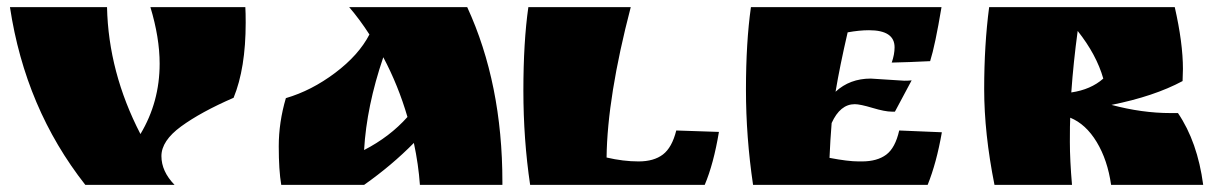

<svg xmlns="http://www.w3.org/2000/svg" viewBox="-20 -520 3431 540"><path d="M429 -341Q429 -414 403 -500H670Q671 -485 671 -456Q671 -328 637 -245Q545 -205 489.5 -164.5Q434 -124 434 -81Q434 -38 471 0H220Q51 -215 8 -500H281Q285 -317 375 -143Q429 -233 429 -341Z M1393 -8V0H1161Q1157 -57 1144 -118Q1082 -55 1004 0H771Q764 -41 764 -108.5Q764 -176 784 -244Q856 -265 922.5 -315Q989 -365 1019 -423Q992 -465 962 -500H1294Q1393 -285 1393 -8ZM1126 -191Q1100 -280 1058 -359Q1011 -221 1004 -98Q1076 -135 1126 -191Z M1882 -153 2002 -149Q1987 -59 1962 0H1471Q1452 -128 1452 -265Q1452 -402 1466 -500H1754Q1688 -247 1686 -77Q1733 -66 1776 -66Q1819 -66 1844.5 -85.5Q1870 -105 1882 -153Z M2429 -299 2523 -293Q2537 -293 2544 -294L2497 -206H2488Q2469 -206 2434 -216.5Q2399 -227 2384 -227Q2343 -227 2319 -174Q2315 -125 2313 -76Q2365 -66 2395 -66H2404Q2447 -66 2472.5 -85Q2498 -104 2509 -153L2629 -148Q2614 -62 2589 0H2098Q2078 -135 2078 -268Q2078 -401 2092 -500H2628Q2610 -392 2596 -348Q2537 -345 2488 -344Q2496 -367 2496 -387Q2496 -435 2424 -435Q2397 -435 2364 -429Q2342 -334 2330 -262Q2370 -299 2429 -299Z M3307 -326 3306 -292Q3226 -249 3106 -225Q3192 -202 3272 -202H3293Q3348 -121 3364 0H3105Q3095 -70 3064.5 -120.5Q3034 -171 2990 -189Q2989 -172 2989 -121Q2989 -70 2995 0H2777Q2748 -145 2748 -269.5Q2748 -394 2762 -500H3284Q3307 -399 3307 -326ZM3011 -433Q2999 -345 2993 -260Q3048 -268 3083 -299Q3064 -366 3011 -433Z"/></svg>

Font: Ruslan Display
Style: Regular
Weight: 400
Designer: Denis Masharov, Vladimir Rabdu
Foundry: Denis Masharov, Vladimir Rabdu
Version: Version 1.000; ttfautohint (v1.4.1)